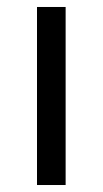

<svg xmlns="http://www.w3.org/2000/svg" viewBox="-20 -530 294 550"><path d="M86 0V-510H168V0Z"/></svg>

Font: Saira
Style: Regular
Weight: 400
Designer: Hector Gatti with collaboration of the Omnibus-Type team
Foundry: Omnibus-Type
Version: Version 1.100; ttfautohint (v1.8.3)